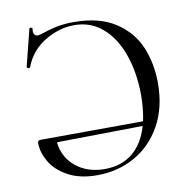

<svg xmlns="http://www.w3.org/2000/svg" viewBox="-75 -718 790 803"><g transform="rotate(-10 319.5 -316.0)"><path d="M591 -324Q591 -220 548.5 -144Q506 -68 434 -28Q362 12 275 12Q201 12 151 -15.5Q101 -43 77.5 -83.5Q54 -124 54 -163Q54 -170 57 -172.5Q60 -175 66 -175L502 -177Q513 -229 513 -288Q512 -384 485 -460Q458 -536 407.5 -579.5Q357 -623 288 -623Q224 -623 163 -586.5Q102 -550 76 -482Q75 -479 71 -479Q67 -479 64 -481Q61 -483 62 -485L101 -641Q101 -644 106 -644Q109 -644 112 -642Q115 -640 114 -638Q113 -634 113 -628Q113 -618 118 -612.5Q123 -607 132 -607Q134 -607 142 -609Q187 -624 218 -630Q249 -636 287 -636Q398 -636 466 -590.5Q534 -545 562.5 -475Q591 -405 591 -324ZM497 -158 132 -153Q139 -88 188 -48Q237 -8 310 -8Q381 -8 428.5 -46.5Q476 -85 497 -158Z"/></g></svg>

Font: Cormorant Upright
Style: Regular
Weight: 400
Designer: Christian Thalmann (Catharsis Fonts)
Foundry: Catharsis Fonts
Version: Version 3.302